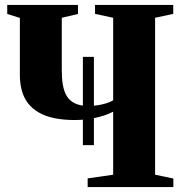

<svg xmlns="http://www.w3.org/2000/svg" viewBox="-20 -763 750 783"><path d="M318 -171V-531H363V-171ZM441.5 -307.5Q408.5 -290.5 366.5 -282Q324.5 -273.5 286 -273.5Q238 -273.5 201.2 -281.2Q164.5 -289 137.8 -304.5Q111 -320 94 -342.2Q77 -364.5 69 -393.8Q61 -423 61 -458.5V-690L9.5 -706V-743H298V-706L232 -690.5V-474Q232 -442.5 236.5 -416.2Q241 -390 252.5 -371Q264 -352 285.5 -341.5Q307 -331 341.5 -331Q361 -331 379.8 -334Q398.5 -337 414.8 -342.2Q431 -347.5 441.5 -354V-690.5L367.5 -706.5V-743H686.5V-706.5L612.5 -690.5V-50.5L687 -35V0H337.5V-35.5L441.5 -50.5Z"/></svg>

Font: Merriweather 96pt ExtraBold
Style: Regular
Weight: 800
Version: Version 2.100